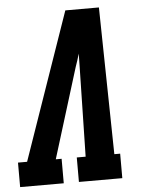

<svg xmlns="http://www.w3.org/2000/svg" viewBox="-68 -778 620 820"><g transform="rotate(-5 242.5 -367.5)"><path d="M-15 0V-105H24L243 -735H387L398 -105H423V0H237V-105H275L283 -490Q283 -504 283.5 -518Q284 -532 284 -546Q280 -532 275.5 -518Q271 -504 266 -490L147 -105H172V0Z"/></g></svg>

Font: Iosevka Slab Extrabold
Style: Italic
Weight: 800
Italic angle: -9°
Monospace: yes
Designer: Belleve Invis
Foundry: Belleve Invis
Version: Version 11.1.0; ttfautohint (v1.8.3)